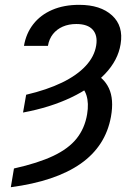

<svg xmlns="http://www.w3.org/2000/svg" viewBox="-20 -573 582 806"><path d="M76.7 -100.6 89.8 -175.3Q177.2 -195.8 240.2 -226.3Q303.2 -256.8 339.8 -296.4Q376.5 -335.9 383.8 -382.3Q390.6 -424.3 369.4 -448.2Q348.1 -472.2 300.3 -472.2Q268.6 -472.2 243.4 -461.2Q218.3 -450.2 202.1 -429.7Q186 -409.2 181.2 -380.4H80.6Q89.4 -432.6 119.6 -471.4Q149.9 -510.3 199 -531.5Q248 -552.7 312.5 -552.7Q401.9 -552.7 450.4 -508.3Q499 -463.9 486.3 -387.7Q475.6 -320.3 421.1 -262.9Q366.7 -205.6 278.3 -163.6Q189.9 -121.6 76.7 -100.6ZM303.2 -219.7 363.8 -270.5Q415 -249.5 437 -202.9Q459 -156.2 445.8 -83Q423.3 41 318.1 114.5Q212.9 188 25.4 212.9L38.6 134.3Q139.6 111.8 203.9 81.3Q268.1 50.8 302 8.1Q335.9 -34.7 345.7 -93.3Q353.5 -139.6 342.8 -173.3Q332 -207 303.2 -219.7Z"/></svg>

Font: Adwaita Sans
Style: Italic
Weight: 400
Italic angle: -9.39999°
Designer: Rasmus Andersson
Foundry: rsms
Version: Version 4.001;git-9221beed3